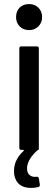

<svg xmlns="http://www.w3.org/2000/svg" viewBox="-20 -737 264 944"><path d="M123 -589Q95 -589 77 -607Q59 -625 59 -653Q59 -682 76.5 -699.5Q94 -717 123 -717Q151 -717 169 -699Q187 -681 187 -653Q187 -625 168.5 -607Q150 -589 123 -589ZM113 91Q113 115 127 125Q141 135 160 132H162Q169 132 171 140L176 171V173Q176 180 168 183Q148 187 133 187Q65 187 51 127Q49 119 49 103Q49 48 96 5Q99 0 94 0H85Q75 0 75 -10V-499Q75 -509 85 -509H161Q171 -509 171 -499V-10Q171 0 169 0Q168 0 164 2Q113 48 113 91Z"/></svg>

Font: Barlow Condensed Medium
Style: Regular
Weight: 500
Width: 3
Designer: Jeremy Tribby
Foundry: Tribby Type
Version: Version 1.422;hotconv 1.0.109;makeotfexe 2.5.65596